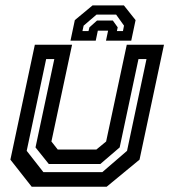

<svg xmlns="http://www.w3.org/2000/svg" viewBox="-20 -710 644 730"><path d="M100.5 0 19.5 -103 112.5 -540H254L175.5 -172L199.5 -141.5H346.5L383.5 -172L462 -540H603.5L510.5 -103L385.5 0ZM145 -55.5H369L463 -136.5L537 -485.5H506.5L435 -149.5L361.5 -86.5H165.5L115 -149.5L186.5 -485.5H155.5L81.5 -136.5ZM451 -689.5 495.5 -633.5 479 -555.5H383L391 -593.5H352L344 -555.5H248L264.5 -633.5L332 -689.5ZM421.5 -654.5H347L298 -612.5L293.5 -592H316.5L320 -606L349 -632H409L427.5 -606L424.5 -592H447.5L451.5 -612.5Z"/></svg>

Font: Tourney Thin SemiBold
Style: Italic
Weight: 600
Italic angle: -12°
Version: Version 1.015